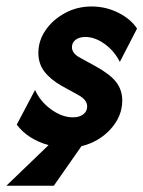

<svg xmlns="http://www.w3.org/2000/svg" viewBox="-61 -451 451 604"><path d="M-41 133.3 91.7 5.6Q25.7 -13.2 -8.3 -59L49.3 -168.1Q65.3 -131.9 99.7 -106.9Q134 -81.9 168.1 -81.9Q188.9 -81.9 201 -91.3Q213.2 -100.7 213.2 -116Q213.2 -136.8 185.4 -152.1L132.6 -181.2Q97.2 -201.4 78.5 -226Q59.7 -250.7 59.7 -284.7Q59.7 -322.9 82.3 -355.9Q104.9 -388.9 143.1 -409.7Q181.2 -430.6 227.1 -430.6Q272.2 -430.6 311.5 -410.8Q350.7 -391 370.1 -361.1L316 -256.2Q298.6 -291 268.1 -312.8Q237.5 -334.7 207.6 -334.7Q188.2 -334.7 176.7 -325.7Q165.3 -316.7 165.3 -302.8Q165.3 -283.3 189.6 -270.1L237.5 -243.8Q284.7 -218.1 304.2 -193.1Q323.6 -168.1 323.6 -134.7Q323.6 -85.4 287.2 -45.1Q250.7 -4.9 195.1 9L108.3 133.3Z"/></svg>

Font: Afacad
Style: Bold Italic
Weight: 700
Italic angle: -14°
Designer: Kristian Moeller
Foundry: Dicotype
Version: Version 1.000; ttfautohint (v1.8.4.7-5d5b)